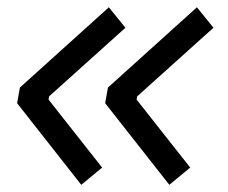

<svg xmlns="http://www.w3.org/2000/svg" viewBox="-20 -520 626 527"><path d="M203.1 -12.7 26.9 -236.8 34.7 -279.8 278.8 -500 324.2 -443.8 114.7 -255.4 113.3 -246.6 260.3 -60.1ZM444.8 -12.7 268.6 -236.8 276.4 -279.8 520.5 -500 565.9 -443.8 356.4 -255.4 355 -246.6 502 -60.1Z"/></svg>

Font: Cascadia Code NF SemiLight
Style: Italic
Weight: 350
Italic angle: -10°
Monospace: yes
Designer: Aaron Bell
Foundry: Saja Typeworks
Version: Version 2404.023; ttfautohint (v1.8.4)